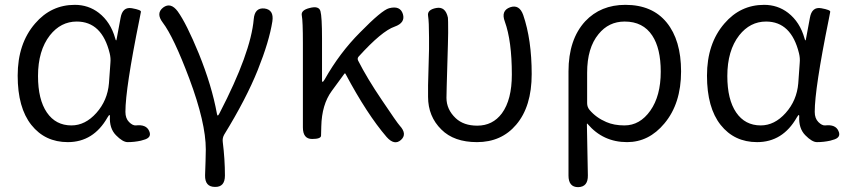

<svg xmlns="http://www.w3.org/2000/svg" viewBox="-20 -574 3505 793"><path d="M260 13Q166 13 109.5 -58Q53 -129 53 -261.5Q53 -394 125 -477Q191 -554 289 -554Q345 -554 388 -521Q437 -483 456 -415Q458 -407 459.5 -407Q461 -407 462 -414L478 -500Q486 -547 525 -540Q564 -533 562 -525Q561 -518 556 -494Q498 -208 498 -112Q498 -85 513 -70Q528 -55 541 -56Q584 -61 596 -33Q609 -5 572 4L562 7Q535 13 507 13Q487 13 459 -15.5Q431 -44 434 -94Q434 -99 432 -99Q430 -99 424 -89Q366 13 260 13ZM275 -56Q332 -56 378 -107.5Q424 -159 430 -230L436 -314Q438 -334 433 -354Q401 -485 297 -485Q231 -485 186 -428Q137 -365 137 -260Q137 -163 173.5 -109.5Q210 -56 275 -56Z M868 198Q826 198 827 150L829 91Q830 67 830 43Q830 -67 762 -249Q697 -422 652 -481Q623 -519 654 -543Q685 -566 714 -527Q750 -477 801 -353Q855 -220 876 -104Q877 -97 879.5 -97Q882 -97 887 -107Q1016 -356 1028 -495Q1032 -543 1072 -539Q1112 -534 1105 -486Q1092 -403 1044.5 -284.5Q997 -166 906 -18Q898 -4 900 12Q909 84 909 151Q909 199 868 198Z M1636 4Q1609 28 1577 -8Q1496 -102 1407 -269Q1405 -273 1402 -269L1350 -198Q1309 -142 1307 -52Q1306 -28 1306 -14Q1306 0 1269 0Q1231 0 1231 -48V-395Q1231 -488 1226.5 -510Q1222 -532 1259 -541Q1297 -551 1303.5 -528Q1310 -505 1310 -415V-241Q1310 -236 1312.5 -236Q1315 -236 1321 -246Q1383 -356 1467 -440Q1557 -532 1587 -540Q1633 -552 1644 -516Q1655 -480 1610 -464Q1557 -446 1461 -340Q1455 -333 1459 -324Q1496 -251 1557 -161Q1620 -67 1631 -55Q1663 -20 1636 4Z M1950 13Q1855 13 1803 -39Q1748 -93 1748 -174Q1748 -198 1748 -222L1752 -371Q1752 -395 1752 -419Q1752 -484 1748 -509Q1744 -534 1782 -541Q1820 -548 1830 -501Q1831 -497 1831 -439Q1831 -415 1830 -391L1825 -218Q1824 -194 1824 -170Q1824 -122 1862 -86Q1895 -55 1951 -55Q2015 -55 2053 -106Q2094 -162 2094 -266Q2094 -405 2065 -485Q2048 -530 2087 -544Q2125 -557 2141 -512Q2176 -410 2176 -268Q2176 -134 2112 -59Q2051 13 1950 13Z M2368 199Q2328 199 2328 151V-279Q2328 -411 2397 -486Q2461 -554 2563 -554Q2674 -554 2733.5 -481Q2793 -408 2793 -279Q2793 -146 2724 -64Q2660 13 2570 13Q2471 13 2407 -62Q2404 -66 2404 -61L2408 150Q2409 198 2368 199ZM2559 -56Q2623 -56 2666 -117Q2709 -178 2709 -278Q2709 -374 2674 -427Q2636 -485 2560 -485Q2494 -485 2452 -433Q2405 -376 2405 -274V-148Q2405 -132 2415 -120Q2442 -88 2484 -70Q2516 -56 2559 -56Z M3107 13Q3013 13 2956.5 -58Q2900 -129 2900 -261.5Q2900 -394 2972 -477Q3038 -554 3136 -554Q3192 -554 3235 -521Q3284 -483 3303 -415Q3305 -407 3306.5 -407Q3308 -407 3309 -414L3325 -500Q3333 -547 3372 -540Q3411 -533 3409 -525Q3408 -518 3403 -494Q3345 -208 3345 -112Q3345 -85 3360 -70Q3375 -55 3388 -56Q3431 -61 3443 -33Q3456 -5 3419 4L3409 7Q3382 13 3354 13Q3334 13 3306 -15.5Q3278 -44 3281 -94Q3281 -99 3279 -99Q3277 -99 3271 -89Q3213 13 3107 13ZM3122 -56Q3179 -56 3225 -107.5Q3271 -159 3277 -230L3283 -314Q3285 -334 3280 -354Q3248 -485 3144 -485Q3078 -485 3033 -428Q2984 -365 2984 -260Q2984 -163 3020.5 -109.5Q3057 -56 3122 -56Z"/></svg>

Font: Resource Han Rounded JP Normal
Style: Regular
Weight: 350
Designer: Cyano Hao (round all glyphs); Ryoko NISHIZUKA 西塚涼子 (kana, bopomofo & ideographs); Paul D. Hunt (Latin, Greek & Cyrillic)
Foundry: Cyano Hao
Version: 0.990